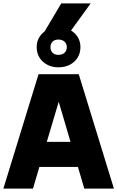

<svg xmlns="http://www.w3.org/2000/svg" viewBox="-20 -1121 697 1141"><path d="M0 0Q52 -168 104.5 -340Q157 -512 209 -680Q268 -680 328.5 -680Q389 -680 448 -680Q500 -512 552.5 -340Q605 -168 657 0Q614 0 569.5 0Q525 0 481 0Q471 -32 462 -64.5Q453 -97 443 -129Q386 -129 328.5 -129Q271 -129 214 -129Q204 -97 195 -64.5Q186 -32 176 0Q133 0 88.5 0Q44 0 0 0ZM258 -278Q293 -278 328.5 -278Q364 -278 399 -278Q382 -337 364 -397Q346 -457 329 -516Q312 -457 293.5 -397Q275 -337 258 -278ZM327 -721Q327 -721 327 -721Q327 -721 327 -721Q290 -721 260.5 -736.5Q231 -752 214.5 -779Q198 -806 198 -841Q198 -875 214.5 -901.5Q231 -928 260.5 -943.5Q290 -959 327 -959Q366 -959 395.5 -943.5Q425 -928 441.5 -901.5Q458 -875 458 -841Q458 -806 441.5 -779Q425 -752 395.5 -736.5Q366 -721 327 -721ZM327 -795Q327 -795 327 -795Q327 -795 327 -795Q350 -795 363.5 -807.5Q377 -820 377 -841Q377 -861 363.5 -873.5Q350 -886 327 -886Q305 -886 292.5 -873.5Q280 -861 280 -841Q280 -820 292.5 -807.5Q305 -795 327 -795ZM245 -934Q270 -975 294.5 -1017.5Q319 -1060 344 -1101Q388 -1101 432 -1101Q476 -1101 519 -1101Q489 -1060 458.5 -1017.5Q428 -975 398 -934Q361 -934 322 -934Q283 -934 245 -934Z"/></svg>

Font: Tilt Warp
Style: Regular
Weight: 400
Designer: Andy Clymer
Foundry: Andy Clymer
Version: Version 1.000